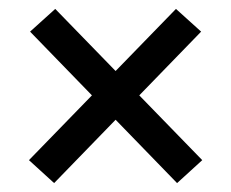

<svg xmlns="http://www.w3.org/2000/svg" viewBox="-20 -525 519 431"><path d="M434 -165.5 377.5 -114 47.5 -454 104 -505ZM45 -165.5 375 -505 431.5 -454 101.5 -114Z"/></svg>

Font: Anek Tamil Medium
Style: Regular
Weight: 500
Designer: Aadarsh Rajan (Tamil), Yesha Goshar (Latin)
Foundry: Ek Type
Version: Version 1.003